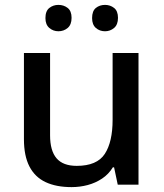

<svg xmlns="http://www.w3.org/2000/svg" viewBox="-20 -756 670 786"><path d="M547 -539V0H462L447 -71H442Q425 -43 398 -25Q371 -7 339 1.5Q307 10 273 10Q210 10 166.5 -10.5Q123 -31 100.5 -74.5Q78 -118 78 -186V-539H185V-202Q185 -139 211.5 -108Q238 -77 294 -77Q377 -77 409 -126Q441 -175 441 -266V-539ZM166 -682Q166 -711 182 -723.5Q198 -736 219 -736Q241 -736 257 -723.5Q273 -711 273 -683Q273 -655 257 -641.5Q241 -628 219 -628Q198 -628 182 -641.5Q166 -655 166 -682ZM357 -682Q357 -711 372.5 -723.5Q388 -736 410 -736Q431 -736 447 -723.5Q463 -711 463 -683Q463 -655 447 -641.5Q431 -628 410 -628Q388 -628 372.5 -641.5Q357 -655 357 -682Z"/></svg>

Font: Noto Sans Cham Medium
Style: Regular
Weight: 500
Version: Version 2.002